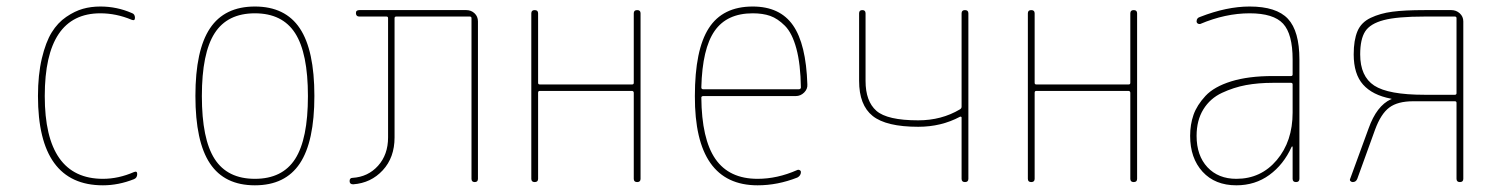

<svg xmlns="http://www.w3.org/2000/svg" viewBox="-20 -550 4540 580"><path d="M291 9.8Q94.7 9.8 94.7 -259.8Q94.7 -324.2 106.4 -373.5Q118.2 -422.9 136.2 -452.1Q154.3 -481.4 180.2 -499Q206.1 -516.6 230.5 -523.4Q254.9 -530.3 283.2 -530.3Q333 -530.3 377.9 -510.7Q387.7 -507.8 387.7 -496.1Q387.7 -486.3 377.9 -490.2Q331.1 -509.8 283.2 -509.8Q115.2 -509.8 115.2 -259.8Q115.2 -9.8 291 -9.8Q337.9 -9.8 384.8 -30.3Q394.5 -34.2 394.5 -24.4Q394.5 -12.7 384.8 -8.8Q337.9 9.8 291 9.8Z M871.6 -449.7Q833 -509.8 750 -509.8Q667 -509.8 628.4 -449.7Q589.8 -389.6 589.8 -259.8Q589.8 -129.9 628.4 -69.8Q667 -9.8 750 -9.8Q833 -9.8 871.6 -69.8Q910.2 -129.9 910.2 -259.8Q910.2 -389.6 871.6 -449.7ZM885.7 -56.2Q841.8 9.8 750 9.8Q658.2 9.8 614.3 -56.2Q570.3 -122.1 570.3 -260.3Q570.3 -398.4 614.3 -464.4Q658.2 -530.3 750 -530.3Q841.8 -530.3 885.7 -464.4Q929.7 -398.4 929.7 -260.3Q929.7 -122.1 885.7 -56.2Z M1046.9 6.8Q1036.1 6.8 1036.1 -2.9Q1036.1 -12.7 1044.9 -12.7Q1091.8 -15.6 1122.1 -49.3Q1152.3 -83 1152.3 -134.8V-495.1Q1152.3 -500 1147.5 -500H1065.4Q1055.7 -500 1055.2 -509.8Q1054.7 -519.5 1065.4 -519.5H1388.7Q1403.3 -519.5 1413.6 -509.8Q1423.8 -500 1423.8 -485.4V-9.8Q1423.8 0 1414.1 0Q1404.3 0 1404.3 -9.8V-495.1Q1404.3 -500 1399.4 -500H1176.8Q1171.9 -500 1171.9 -495.1V-134.8Q1171.9 -74.2 1136.2 -35.6Q1100.6 2.9 1046.9 6.8Z M1585 -9.8V-509.8Q1585 -519.5 1595.2 -519.5Q1605.5 -519.5 1605.5 -509.8V-299.8Q1605.5 -294.9 1610.4 -294.9H1889.6Q1894.5 -294.9 1894.5 -299.8V-509.8Q1894.5 -519.5 1904.8 -519.5Q1915 -519.5 1915 -509.8V-9.8Q1915 0 1904.8 0Q1894.5 0 1894.5 -9.8V-269.5Q1894.5 -274.4 1889.6 -275.4H1610.4Q1605.5 -275.4 1605.5 -269.5V-9.8Q1605.5 0 1595.2 0Q1585 0 1585 -9.8Z M2253.9 -509.8Q2175.8 -509.8 2138.7 -456.5Q2101.6 -403.3 2098.6 -286.1Q2098.6 -280.3 2104.5 -280.3H2392.6Q2398.4 -280.3 2399.4 -285.2Q2398.4 -356.4 2385.7 -403.3Q2373 -450.2 2351.1 -472.2Q2329.1 -494.1 2306.6 -502Q2284.2 -509.8 2253.9 -509.8ZM2268.6 9.8Q2078.1 9.8 2079.1 -259.8Q2079.1 -399.4 2121.1 -464.8Q2163.1 -530.3 2253.9 -530.3Q2335.9 -530.3 2375.5 -473.6Q2415 -417 2418.9 -294.9Q2419.9 -281.2 2409.2 -270.5Q2398.4 -259.8 2383.8 -259.8H2104.5Q2099.6 -259.8 2098.6 -255.9Q2099.6 -129.9 2141.1 -69.8Q2182.6 -9.8 2268.6 -9.8Q2328.1 -9.8 2387.7 -36.1Q2391.6 -38.1 2395.5 -36.1Q2399.4 -34.2 2399.4 -30.3Q2399.4 -19.5 2388.7 -13.7Q2329.1 9.8 2268.6 9.8Z M2753.9 -167Q2657.2 -167 2616.2 -199.7Q2575.2 -232.4 2575.2 -305.7V-509.8Q2575.2 -519.5 2585 -519.5Q2594.7 -519.5 2594.7 -509.8V-305.7Q2594.7 -244.1 2627.4 -215.3Q2660.2 -186.5 2753.9 -186.5Q2824.2 -186.5 2879.9 -219.7Q2884.8 -222.7 2884.8 -227.5V-509.8Q2884.8 -519.5 2895 -519.5Q2905.3 -519.5 2905.3 -509.8V-9.8Q2905.3 0 2895 0Q2884.8 0 2884.8 -9.8V-195.3Q2884.8 -196.3 2883.3 -197.3Q2881.8 -198.2 2879.9 -197.3Q2823.2 -167 2753.9 -167Z M3085 -9.8V-509.8Q3085 -519.5 3095.2 -519.5Q3105.5 -519.5 3105.5 -509.8V-299.8Q3105.5 -294.9 3110.4 -294.9H3389.6Q3394.5 -294.9 3394.5 -299.8V-509.8Q3394.5 -519.5 3404.8 -519.5Q3415 -519.5 3415 -509.8V-9.8Q3415 0 3404.8 0Q3394.5 0 3394.5 -9.8V-269.5Q3394.5 -274.4 3389.6 -275.4H3110.4Q3105.5 -275.4 3105.5 -269.5V-9.8Q3105.5 0 3095.2 0Q3085 0 3085 -9.8Z M3884.8 -210V-294.9Q3884.8 -299.8 3879.9 -299.8H3825.2Q3781.2 -299.8 3744.1 -293Q3707 -286.1 3671.4 -269.5Q3635.7 -252.9 3615.2 -219.7Q3594.7 -186.5 3594.7 -139.6Q3594.7 -80.1 3627.4 -44.9Q3660.2 -9.8 3714.8 -9.8Q3789.1 -9.8 3836.9 -66.4Q3884.8 -123 3884.8 -210ZM3879.9 -320.3Q3884.8 -320.3 3884.8 -325.2V-370.1Q3884.8 -447.3 3856 -478.5Q3827.1 -509.8 3754.9 -509.8Q3681.6 -509.8 3605.5 -477.5Q3601.6 -476.6 3598.1 -479Q3594.7 -481.4 3594.7 -485.4Q3594.7 -496.1 3605.5 -499Q3685.5 -530.3 3754.9 -530.3Q3835.9 -530.3 3870.6 -493.2Q3905.3 -456.1 3905.3 -370.1V-9.8Q3905.3 0 3895 0Q3884.8 0 3884.8 -9.8V-106.4Q3884.8 -107.4 3883.8 -107.4Q3881.8 -107.4 3881.8 -106.4Q3857.4 -52.7 3814.5 -21.5Q3771.5 9.8 3714.8 9.8Q3650.4 9.8 3612.8 -31.2Q3575.2 -72.3 3575.2 -139.6Q3575.2 -173.8 3585.4 -203.1Q3595.7 -232.4 3621.6 -260.3Q3647.5 -288.1 3699.2 -304.2Q3751 -320.3 3825.2 -320.3Z M4088.9 -385.7Q4088.9 -319.3 4131.3 -291.5Q4173.8 -263.7 4283.2 -263.7H4375Q4379.9 -263.7 4379.9 -268.6V-495.1Q4379.9 -500 4375 -500H4283.2Q4201.2 -500 4160.2 -489.3Q4119.1 -478.5 4104 -455.1Q4088.9 -431.6 4088.9 -385.7ZM4066.4 0Q4062.5 0 4059.6 -2.9Q4056.6 -5.9 4058.6 -9.8L4114.3 -162.1Q4138.7 -230.5 4181.6 -250Q4183.6 -250 4183.6 -251Q4183.6 -252 4181.6 -252Q4126 -262.7 4097.7 -294.4Q4069.3 -326.2 4069.3 -385.7Q4069.3 -428.7 4080.6 -455.6Q4091.8 -482.4 4120.6 -496.1Q4149.4 -509.8 4186 -514.6Q4222.7 -519.5 4283.2 -519.5H4364.3Q4378.9 -519.5 4389.6 -509.8Q4400.4 -500 4400.4 -485.4V-9.8Q4400.4 0 4390.1 0Q4379.9 0 4379.9 -9.8V-239.3Q4379.9 -244.1 4375 -244.1H4249Q4202.1 -244.1 4176.8 -225.1Q4151.4 -206.1 4133.8 -158.2L4080.1 -9.8Q4076.2 0 4066.4 0Z"/></svg>

Font: Rounded-X Mgen+ 2m thin
Style: Regular
Weight: 100
Designer: [Source Han Sans]
Ryoko NISHIZUKA  (kana & ideographs); Paul D. Hunt (Latin, Greek & Cyrillic); Wenlong ZHANG  (bopomofo
Version: Version 1.059.20150602